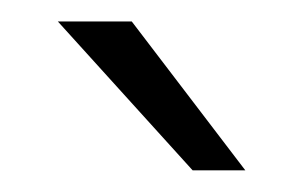

<svg xmlns="http://www.w3.org/2000/svg" viewBox="-20 -710 284 180"><path d="M160.6 -550.3 34.2 -689.9H103.5L210 -550.3Z"/></svg>

Font: HK Grotesk Legacy
Style: Regular
Weight: 400
Designer: Alfredo Marco Pradil
Foundry: Hanken Design Co.
Version: Version 2.022;PS 002.022;hotconv 1.0.88;makeotf.lib2.5.64775